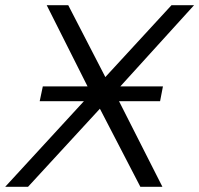

<svg xmlns="http://www.w3.org/2000/svg" viewBox="-41 -720 768 740"><path d="M112 -330 124 -387H587L576 -330ZM139 -700H222L365 -423L620 -700H707L401 -363L585 0H500L344 -301L67 0H-21L310 -360Z"/></svg>

Font: MOST Montserrat
Style: Italic
Weight: 400
Italic angle: -11.3°
Designer: Julieta Ulanovsky
Foundry: Julieta Ulanovsky
Version: Version 8.000;March 11, 2024;FontCreator 15.0.0.2926 64-bit